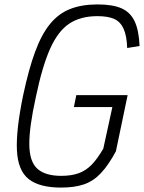

<svg xmlns="http://www.w3.org/2000/svg" viewBox="-20 -834 651 868"><path d="M256 14Q158 14 109.5 -24.5Q61 -63 56.5 -154.5Q52 -246 85 -405Q110 -522 139 -600.5Q168 -679 206.5 -726Q245 -773 297.5 -793.5Q350 -814 421 -814Q489 -814 529 -796.5Q569 -779 588.5 -738Q608 -697 611 -626L555 -617Q553 -672 539 -703.5Q525 -735 497 -748Q469 -761 420 -761Q344 -761 293 -727Q242 -693 206.5 -613.5Q171 -534 142 -395Q112 -259 112.5 -181.5Q113 -104 148.5 -71.5Q184 -39 257 -39Q303 -39 336 -51Q369 -63 395 -90Q421 -117 447 -162L488 -350H314L325 -404H557L504 -150Q470 -87 436 -51Q402 -15 359.5 -0.5Q317 14 256 14Z"/></svg>

Font: Victor Mono Thin ExtraLight
Style: Italic
Weight: 250
Italic angle: -12°
Monospace: yes
Version: Version 1.561;gftools[0.9.30]